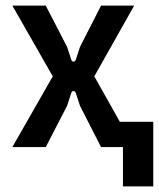

<svg xmlns="http://www.w3.org/2000/svg" viewBox="-20 -524 566 684"><path d="M24 0H143L219 -147L234 -193C237 -202 246 -202 250 -193L265 -147L340 0H418V140H526V-90H407L316 -252L458 -504H340L265 -357L250 -311C246 -302 237 -302 234 -311L219 -357L143 -504H24L168 -252Z"/></svg>

Font: Finlandica Medium
Style: Regular
Weight: 500
Designer: Niklas Ekholm, Juho Hiilivirta, Jaakko Suomalainen
Foundry: Helsinki Type Studio
Version: Version 2.000;Glyphs 3.2 (3202)